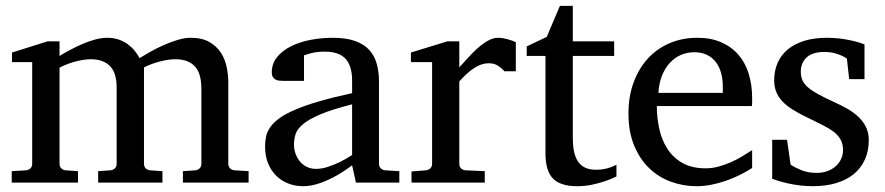

<svg xmlns="http://www.w3.org/2000/svg" viewBox="-20 -623 3018 655"><path d="M604 0V-39.1L646 -42Q655.3 -43 661.1 -48.8Q667 -54.7 667 -64V-318.8Q667 -342.3 662.6 -361.1Q658.2 -379.9 647.7 -393.1Q637.2 -406.2 620.1 -413.6Q603 -420.9 578.1 -420.9Q565.4 -420.9 551.5 -418.7Q537.6 -416.5 523.7 -412.8Q509.8 -409.2 496.3 -404.1Q482.9 -398.9 471.2 -393.1V-64Q471.2 -54.7 477.1 -48.8Q482.9 -43 492.2 -42L534.2 -39.1V0H314.9V-39.1L356.9 -42Q366.2 -43 372.1 -48.8Q377.9 -54.7 377.9 -64V-325.2Q377.9 -346.2 373.3 -364Q368.7 -381.8 358.2 -394.3Q347.7 -406.7 330.8 -413.8Q314 -420.9 290 -420.9Q275.9 -420.9 260.5 -418.2Q245.1 -415.5 231 -411.4Q216.8 -407.2 204.3 -402.1Q191.9 -397 183.1 -392.1V-64Q183.1 -54.7 189 -48.8Q194.8 -43 204.1 -42L246.1 -39.1V0H20V-39.1L68.8 -42Q78.1 -43 84 -48.8Q89.8 -54.7 89.8 -64V-411.1H21V-443.8L142.1 -481.9H183.1V-432.1Q199.7 -442.4 220 -453.1Q240.2 -463.9 261.7 -473.1Q283.2 -482.4 304.9 -488.3Q326.7 -494.1 346.2 -494.1Q367.7 -494.1 385.3 -488Q402.8 -481.9 416.3 -471.9Q429.7 -461.9 439.7 -449.5Q449.7 -437 456.1 -424.8Q471.2 -434.1 492.7 -446.3Q514.2 -458.5 538.1 -469Q562 -479.5 585.9 -486.8Q609.9 -494.1 629.9 -494.1Q669.4 -494.1 694.3 -479.7Q719.2 -465.3 733.6 -443.1Q748 -420.9 753.4 -393.6Q758.8 -366.2 758.8 -340.8V-64Q758.8 -54.7 764.9 -48.8Q771 -43 779.8 -42L828.1 -39.1V0Z M1181.2 -267.1Q1113.8 -250 1074.2 -233.4Q1034.7 -216.8 1014.4 -200Q994.1 -183.1 988.5 -165.8Q982.9 -148.4 982.9 -129.9Q982.9 -114.3 988 -99.4Q993.2 -84.5 1002.7 -72.8Q1012.2 -61 1026.1 -54Q1040 -46.9 1058.1 -46.9Q1078.1 -46.9 1099.9 -54.2Q1121.6 -61.5 1139.6 -70.3Q1160.6 -80.6 1181.2 -94.2ZM1194.3 0 1181.2 -59.1Q1154.8 -39.1 1127 -23.4Q1114.7 -16.6 1101.1 -10.3Q1087.4 -3.9 1073 1.2Q1058.6 6.3 1043.7 9.3Q1028.8 12.2 1014.2 12.2Q986.8 12.2 963.1 2.9Q939.5 -6.3 921.9 -23.9Q904.3 -41.5 894.3 -66.4Q884.3 -91.3 884.3 -123Q884.3 -141.6 887.9 -158.2Q891.6 -174.8 902.8 -190.4Q914.1 -206.1 934.3 -220.5Q954.6 -234.9 987.5 -249Q1020.5 -263.2 1068.1 -277.1Q1115.7 -291 1181.2 -305.2V-348.1Q1181.2 -398.4 1158.7 -422.6Q1136.2 -446.8 1087.9 -446.8Q1061.5 -446.8 1043 -441.9Q1024.4 -437 1017.1 -434.1V-347.2H944.3Q937.5 -347.2 930.9 -348.1Q924.3 -349.1 918.9 -352.3Q913.6 -355.5 910.4 -361.1Q907.2 -366.7 907.2 -376Q907.2 -406.7 925.8 -429Q944.3 -451.2 974.1 -465.8Q1003.9 -480.5 1041 -487.3Q1078.1 -494.1 1115.2 -494.1Q1161.6 -494.1 1192.1 -482.9Q1222.7 -471.7 1240.5 -451.7Q1258.3 -431.6 1265.6 -404.3Q1272.9 -377 1272.9 -344.2V-64Q1272.9 -54.7 1279.1 -48.8Q1285.2 -43 1293.9 -42L1342.3 -39.1V0Z M1700.7 -379.9Q1690.9 -391.1 1678.2 -399.2Q1665.5 -407.2 1647 -407.2Q1622.6 -407.2 1597.7 -390.9Q1572.8 -374.5 1546.9 -345.2V-64Q1546.9 -54.7 1552.7 -48.8Q1558.6 -43 1567.9 -42L1633.8 -39.1V0H1383.8V-38.1L1433.1 -42Q1441.9 -43 1448 -48.8Q1454.1 -54.7 1454.1 -64V-411.1H1381.8V-443.8L1505.9 -481.9H1546.9V-393.1Q1557.6 -404.8 1573 -422.1Q1588.4 -439.5 1606 -455.6Q1623.5 -471.7 1642.3 -482.9Q1661.1 -494.1 1678.7 -494.1Q1686.5 -494.1 1695.3 -492.7Q1704.1 -491.2 1712.4 -489Q1720.7 -486.8 1727.8 -484.1Q1734.9 -481.4 1739.7 -479V-379.9Z M2083 -21Q2064.5 -11.7 2042.5 -4.4Q2023.9 2 1999.5 7.1Q1975.1 12.2 1948.2 12.2Q1891.6 12.2 1866.2 -14.2Q1840.8 -40.5 1840.8 -100.1V-432.1H1776.9V-464.8L1845.2 -497.1L1890.1 -603H1934.1V-481.9H2075.2V-432.1H1934.1V-152.8Q1934.1 -123 1939.2 -102.3Q1944.3 -81.5 1954.3 -68.6Q1964.4 -55.7 1979.2 -49.8Q1994.1 -43.9 2014.2 -43.9Q2028.8 -43.9 2041.3 -46.4Q2053.7 -48.8 2063 -52.2Q2073.7 -56.2 2083 -61Z M2545.9 -49.8Q2524.9 -36.6 2502.2 -25.4Q2479.5 -14.2 2455.3 -5.9Q2431.2 2.4 2406.2 7.3Q2381.3 12.2 2356 12.2Q2310.5 12.2 2268.6 -3.2Q2226.6 -18.6 2194.6 -49.3Q2162.6 -80.1 2143.3 -126.7Q2124 -173.3 2124 -235.8Q2124 -294.4 2141.6 -342Q2159.2 -389.6 2190.4 -423.6Q2221.7 -457.5 2264.6 -475.8Q2307.6 -494.1 2358.9 -494.1Q2405.3 -494.1 2440.4 -478.8Q2475.6 -463.4 2499 -436.3Q2522.5 -409.2 2534.2 -371.3Q2545.9 -333.5 2545.9 -289.1V-275.9Q2545.9 -268.1 2544.9 -261.2H2220.7Q2220.7 -223.1 2228.8 -185.1Q2236.8 -147 2255.9 -116.7Q2274.9 -86.4 2307.1 -67.6Q2339.4 -48.8 2387.7 -48.8Q2409.2 -48.8 2430.2 -54.4Q2451.2 -60.1 2471.4 -68.8Q2491.7 -77.6 2510.3 -88.6Q2528.8 -99.6 2545.9 -110.8ZM2445.8 -328.1Q2445.8 -353 2439.9 -374.3Q2434.1 -395.5 2422.1 -411.1Q2410.2 -426.8 2391.8 -435.8Q2373.5 -444.8 2348.6 -444.8Q2323.7 -444.8 2302.2 -435.3Q2280.8 -425.8 2264.4 -407.7Q2248 -389.6 2238 -364Q2228 -338.4 2226.1 -306.2H2445.8Z M2943.8 -145Q2943.8 -108.4 2930.7 -79.1Q2917.5 -49.8 2893.1 -29.5Q2868.7 -9.3 2833 1.5Q2797.4 12.2 2752.9 12.2Q2730 12.2 2708.3 9.5Q2686.5 6.8 2668.2 2.7Q2649.9 -1.5 2635.7 -5.9Q2621.6 -10.3 2614.3 -13.2V-146H2665L2677.2 -61Q2692.4 -51.3 2714.6 -42.2Q2736.8 -33.2 2766.1 -33.2Q2787.6 -33.2 2804.2 -39.8Q2820.8 -46.4 2832.3 -57.1Q2843.8 -67.9 2849.9 -81.8Q2856 -95.7 2856 -110.8Q2856 -131.8 2847.7 -146.7Q2839.4 -161.6 2823.7 -173.6Q2808.1 -185.5 2785.4 -196.8Q2762.7 -208 2733.9 -222.2Q2706.5 -235.4 2685.5 -248.3Q2664.6 -261.2 2650.1 -276.1Q2635.7 -291 2628.4 -308.8Q2621.1 -326.7 2621.1 -349.1Q2621.1 -382.3 2633.1 -409.2Q2645 -436 2668 -454.8Q2690.9 -473.6 2724.4 -483.9Q2757.8 -494.1 2801.3 -494.1Q2823.2 -494.1 2843.3 -491.7Q2863.3 -489.3 2879.9 -485.8Q2896.5 -482.4 2909.2 -478.5Q2921.9 -474.6 2929.2 -471.2V-353H2877L2869.1 -422.9Q2858.4 -431.2 2837.4 -438.5Q2816.4 -445.8 2793 -445.8Q2751.5 -445.8 2731.7 -427Q2711.9 -408.2 2711.9 -378.9Q2711.9 -361.8 2717.5 -349.1Q2723.1 -336.4 2736.1 -325.2Q2749 -314 2770.3 -302.2Q2791.5 -290.5 2823.2 -275.9Q2849.6 -264.2 2871.6 -251.5Q2893.6 -238.8 2909.7 -223.1Q2925.8 -207.5 2934.8 -188.5Q2943.8 -169.4 2943.8 -145Z"/></svg>

Font: Charis SIL Afr
Style: Regular
Weight: 400
Foundry: SIL International
Version: Version 5.000